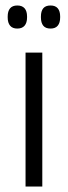

<svg xmlns="http://www.w3.org/2000/svg" viewBox="-20 -679 246 699"><path d="M134 0H73V-487.5H134ZM43 -575Q25.5 -575 16.8 -585.5Q8 -596 8 -615.5V-619Q8 -638.5 16.8 -648.8Q25.5 -659 43 -659Q60.5 -659 69.5 -648.8Q78.5 -638.5 78.5 -619V-615.5Q78.5 -596 69.5 -585.5Q60.5 -575 43 -575ZM164 -575Q146 -575 137.5 -585.5Q129 -596 129 -615.5V-619Q129 -638.5 137.5 -648.8Q146 -659 164 -659Q181.5 -659 190.2 -648.8Q199 -638.5 199 -619V-615.5Q199 -596 190.2 -585.5Q181.5 -575 164 -575Z"/></svg>

Font: Anek Malayalam Light
Style: Regular
Weight: 300
Version: Version 1.003